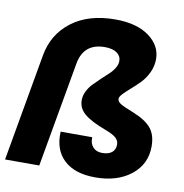

<svg xmlns="http://www.w3.org/2000/svg" viewBox="-85 -849 900 939"><g transform="rotate(10 365.0 -379.0)"><path d="M0 0 94.2 -534.2Q113.3 -641.1 196.8 -704.6Q280.3 -768.1 413.1 -768.1Q519 -768.1 580.6 -723.4Q642.1 -678.7 642.1 -610.8Q642.1 -576.2 627 -544.2Q611.8 -512.2 590.1 -490Q568.4 -467.8 546.9 -449.2Q525.4 -430.7 510.3 -415Q495.1 -399.4 495.1 -388.2Q495.1 -376 510.3 -365.7Q525.4 -355.5 578.1 -335Q641.1 -309.6 668 -276.4Q694.8 -243.2 694.8 -187Q694.8 -98.6 626.5 -44.4Q558.1 9.8 449.2 9.8Q347.2 9.8 293.5 -40.5Q239.7 -90.8 244.1 -181.2H400.9Q399.4 -150.4 415.8 -132.1Q432.1 -113.8 461.9 -113.8Q492.7 -113.8 509.8 -127.4Q526.9 -141.1 526.9 -167Q526.9 -186 511.5 -200Q496.1 -213.9 455.1 -229Q382.8 -256.3 350.8 -283.7Q318.8 -311 318.8 -351.1Q318.8 -373.5 329.8 -395.5Q340.8 -417.5 357.2 -434.3Q373.5 -451.2 392.8 -469.5Q412.1 -487.8 428.5 -502.7Q444.8 -517.6 455.8 -535.6Q466.8 -553.7 466.8 -570.8Q466.8 -596.2 445.3 -611.1Q423.8 -626 386.2 -626Q280.3 -626 262.2 -522L169.9 0Z"/></g></svg>

Font: Poppins
Style: Bold Italic
Weight: 700
Italic angle: -10°
Designer: Ninad Kale (Devanagari), Jonny Pinhorn (Latin)
Foundry: Indian Type Foundry
Version: Version 3.200;PS 1.000;hotconv 16.6.54;makeotf.lib2.5.65590